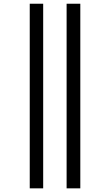

<svg xmlns="http://www.w3.org/2000/svg" viewBox="-20 -780 591 1040"><path d="M141.1 -759.8H213.9V240.2H141.1ZM340.8 -759.8H415V240.2H340.8Z"/></svg>

Font: Noto Serif
Style: Regular
Weight: 400
Designer: Monotype Design team
Foundry: Monotype Imaging Inc.
Version: Version 1.02